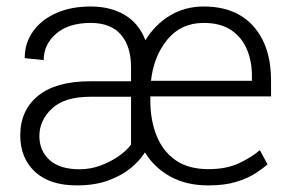

<svg xmlns="http://www.w3.org/2000/svg" viewBox="-20 -558 886 588"><path d="M618.2 9.8Q550.8 9.8 501.7 -17.3Q452.6 -44.4 423.8 -91.3Q409.2 -67.4 381.6 -44.2Q354 -21 312.5 -5.6Q271 9.8 215.3 9.8Q131.8 9.8 86.9 -32.2Q42 -74.2 42 -143.6Q42 -219.7 96.4 -264.4Q150.9 -309.1 256.3 -309.1H381.3V-351.6Q381.3 -416 350.3 -451.9Q319.3 -487.8 257.8 -487.8Q189.9 -487.8 151.9 -454.8Q113.8 -421.9 113.8 -374L55.7 -379.9Q55.7 -425.8 80.8 -461.4Q106 -497.1 151.4 -517.6Q196.8 -538.1 257.8 -538.1Q318.4 -538.1 362.1 -512.2Q405.8 -486.3 425.3 -434.6Q454.6 -482.9 500.7 -510.5Q546.9 -538.1 603.5 -538.1Q702.6 -538.1 756.3 -477.3Q810.1 -416.5 810.1 -311.5V-262.7H440.4V-249Q440.4 -191.4 459 -143.8Q477.5 -96.2 516.8 -68.1Q556.2 -40 618.2 -40Q673.3 -40 711.4 -57.9Q749.5 -75.7 775.9 -98.1L799.3 -54.7Q785.2 -42 761.7 -26.9Q738.3 -11.7 703.1 -1Q668 9.8 618.2 9.8ZM603.5 -487.8Q534.7 -487.8 492.7 -437Q450.7 -386.2 442.4 -310.5H751.5V-326.2Q751.5 -371.1 735.8 -407.7Q720.2 -444.3 687.5 -466.1Q654.8 -487.8 603.5 -487.8ZM224.1 -39.6Q257.3 -39.6 288.6 -51.3Q319.8 -63 344.2 -80.3Q368.7 -97.7 381.3 -115.2V-261.7H257.3Q177.7 -261.7 139.2 -225.6Q100.6 -189.5 100.6 -141.6Q100.6 -96.2 131.8 -67.9Q163.1 -39.6 224.1 -39.6Z"/></svg>

Font: Vazirmatn RD UI FD ExtraLight
Style: Regular
Weight: 200
Designer: Saber Rastikerdar
Foundry: Saber Rastikerdar
Version: Version 33.003